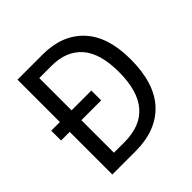

<svg xmlns="http://www.w3.org/2000/svg" viewBox="-185 -868 1022 1022"><g transform="rotate(-45 326.0 -357.0)"><path d="M282 -714Q428 -714 511.5 -625Q595 -536 595 -365Q595 -184 509 -92Q423 0 266 0H92V-321H27V-395H92V-714ZM273 -638H180V-395H329V-321H180V-76H258Q503 -76 503 -361Q503 -502 443 -570Q383 -638 273 -638Z"/></g></svg>

Font: Noto Sans Thai SemCond
Style: Regular
Weight: 400
Width: 4
Designer: Monotype Design Team
Foundry: Monotype Imaging Inc.
Version: Version 2.002; ttfautohint (v1.8.4.7-5d5b)